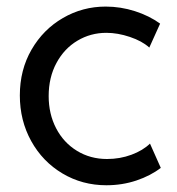

<svg xmlns="http://www.w3.org/2000/svg" viewBox="-20 -546 526 572"><path d="M39.1 -261.7Q39.1 -337.9 74 -398.2Q108.9 -458.5 167.5 -492.4Q226.1 -526.4 294.9 -526.4Q339.4 -526.4 382.1 -512.7Q424.8 -499 457 -475.6L424.8 -404.3Q403.3 -423.8 366.9 -436Q330.6 -448.2 296.9 -448.2Q250 -448.2 210.7 -424.8Q171.4 -401.4 148.2 -358.4Q125 -315.4 125 -259.8Q125 -206.5 147.2 -163.8Q169.4 -121.1 209.2 -96.7Q249 -72.3 298.8 -72.3Q337.4 -72.3 371.6 -85Q405.8 -97.7 426.8 -118.2L459 -45.9Q428.7 -22.5 386.5 -8.3Q344.2 5.9 296.9 5.9Q225.1 5.9 166 -29.3Q106.9 -64.5 73 -125.7Q39.1 -187 39.1 -261.7Z"/></svg>

Font: Reddit Sans Strawberry
Style: Regular
Weight: 400
Designer: Stephen Hutchings
Foundry: Reddit
Version: Version 1.013